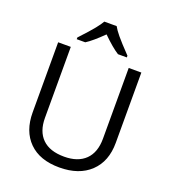

<svg xmlns="http://www.w3.org/2000/svg" viewBox="-165 -1053 1057 1185"><g transform="rotate(20 364.0 -460.5)"><path d="M637.2 -713.9V-252Q637.2 -129.9 563.5 -60.1Q489.7 9.8 360.8 9.8Q231.9 9.8 161.4 -60.5Q90.8 -130.9 90.8 -253.9V-713.9H173.8V-248Q173.8 -158.7 222.7 -110.8Q271.5 -63 366.2 -63Q456.5 -63 505.4 -111.1Q554.2 -159.2 554.2 -249V-713.9ZM191.9 -782.2Q253.9 -848.6 278.8 -879.9Q303.7 -911.1 314.9 -931.2H396Q406.7 -910.6 433.3 -878.2Q460 -845.7 521 -782.2V-771H462.9Q419.9 -797.9 355 -861.8Q288.6 -796.4 248 -771H191.9Z"/></g></svg>

Font: HunimalSansv1.5
Style: Regular
Weight: 400
Foundry: Ascender Corporation
Version: Version 1.10